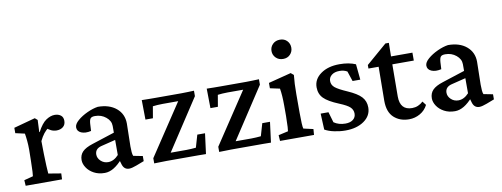

<svg xmlns="http://www.w3.org/2000/svg" viewBox="-50 -769 2654 1016"><g transform="rotate(-10 1277.0 -261.0)"><path d="M21.5 0 19.5 -30.3 67.9 -43Q68.8 -48.3 70.1 -68.1Q71.3 -87.9 71.8 -124.5L72.8 -184.6Q72.8 -210 70.6 -232.9Q68.4 -255.9 65.4 -272.5L15.6 -283.7V-312.5L130.9 -343.8L144.5 -332L141.6 -267.6L144 -267.1Q167 -311 190.9 -326.9Q214.8 -342.8 237.3 -342.8Q256.8 -342.8 269.8 -333Q282.7 -323.2 282.7 -303.2Q282.7 -282.2 268.8 -271Q254.9 -259.8 233.9 -259.8Q203.6 -259.8 177.7 -285.6L194.3 -281.7Q166 -263.7 144.5 -218.3L145.5 -149.4Q146.5 -115.2 147.7 -84.7Q148.9 -54.2 150.4 -43L218.3 -31.7L216.8 0Z M446.3 5.9Q412.6 5.9 387.9 -7.6Q363.3 -21 349.9 -41.5Q336.4 -62 336.4 -82Q336.4 -109.4 353.5 -127Q370.6 -144.5 409.2 -156.7L529.8 -195.8V-231.9Q529.8 -259.3 505.1 -279.5Q480.5 -299.8 446.8 -299.8Q428.7 -299.8 422.4 -292.2Q416 -284.7 414.6 -263.2L412.6 -225.6Q380.9 -218.3 359.4 -227.5Q337.9 -236.8 337.9 -257.8Q337.9 -275.4 359.6 -294.2Q381.3 -313 412.1 -327.1Q442.9 -341.3 469.7 -345.2Q531.2 -345.2 568.4 -314.2Q605.5 -283.2 606 -232.4L603.5 -108.9Q603.5 -91.8 604.7 -77.9Q606 -64 609.4 -57.1L659.2 -47.4V-20L617.2 -3.9Q605 0.5 595 3.2Q585 5.9 577.1 5.9Q550.8 5.9 541.5 -21.5L531.7 -54.7L544.9 -53.2Q494.6 5.9 446.3 5.9ZM473.6 -47.4Q503.9 -47.4 529.8 -75.7V-156.7L453.1 -137.7Q418 -128.9 418 -97.7Q418 -78.1 434.3 -62.7Q450.7 -47.4 473.6 -47.4Z M790.5 -13.2 788.1 -39.1H892.6Q904.8 -39.1 917.7 -40Q930.7 -41 943.4 -42L962.9 -108.9H1004.4L990.2 0.5Q970.7 0 951.2 0Q931.6 0 916 0H778.8Q745.1 0 711.9 1.5V-26.4L910.2 -325.2L909.7 -300.8H810.1Q794.9 -300.8 781.7 -299.8Q768.6 -298.8 757.3 -297.4L746.6 -234.9H706.5L705.1 -339.8Q725.1 -339.4 744.4 -339.1Q763.7 -338.9 778.8 -338.9H918Q934.6 -338.9 951.7 -339.6Q968.8 -340.3 985.8 -340.8V-311.5Z M1139.6 -13.2 1137.2 -39.1H1241.7Q1253.9 -39.1 1266.8 -40Q1279.8 -41 1292.5 -42L1312 -108.9H1353.5L1339.4 0.5Q1319.8 0 1300.3 0Q1280.8 0 1265.1 0H1127.9Q1094.2 0 1061 1.5V-26.4L1259.3 -325.2L1258.8 -300.8H1159.2Q1144 -300.8 1130.9 -299.8Q1117.7 -298.8 1106.4 -297.4L1095.7 -234.9H1055.7L1054.2 -339.8Q1074.2 -339.4 1093.5 -339.1Q1112.8 -338.9 1127.9 -338.9H1267.1Q1283.7 -338.9 1300.8 -339.6Q1317.9 -340.3 1335 -340.8V-311.5Z M1388.2 0 1386.2 -31.2 1438.5 -43Q1439.5 -46.9 1440.7 -65.7Q1441.9 -84.5 1442.4 -124.5V-180.2Q1442.4 -236.8 1436 -272.5L1383.8 -283.7V-312.5L1505.9 -343.8L1521 -331.1Q1518.6 -307.1 1517.3 -283.2Q1516.1 -259.3 1516.1 -228V-128.9Q1516.1 -96.2 1517.3 -72.5Q1518.6 -48.8 1521 -43L1573.2 -31.2L1570.8 0ZM1480.5 -424.3Q1456.5 -424.3 1441.4 -439.5Q1426.3 -454.6 1426.3 -476.1Q1426.3 -497.6 1441.4 -512.7Q1456.5 -527.8 1480.5 -527.8Q1503.9 -527.8 1518.3 -512.7Q1532.7 -497.6 1532.7 -476.1Q1532.7 -454.6 1518.3 -439.5Q1503.9 -424.3 1480.5 -424.3Z M1739.7 5.9Q1710 5.9 1679.7 -0.5Q1649.4 -6.8 1628.9 -18.6L1625 -105H1667L1683.6 -48.3Q1709.5 -30.3 1745.6 -30.3Q1771.5 -30.3 1786.6 -42.2Q1801.8 -54.2 1801.8 -74.2Q1801.8 -94.2 1787.4 -108.4Q1772.9 -122.6 1730 -140.1Q1673.8 -163.1 1650.9 -186.3Q1627.9 -209.5 1627.9 -245.6Q1627.9 -289.1 1667 -317.1Q1706.1 -345.2 1768.1 -345.2Q1818.4 -345.2 1854.5 -329.6L1862.8 -245.6H1821.3L1803.2 -299.8Q1785.6 -310.1 1761.7 -310.1Q1735.4 -310.1 1719.7 -297.6Q1704.1 -285.2 1704.1 -266.1Q1704.1 -244.6 1721.4 -230.5Q1738.8 -216.3 1784.7 -196.3Q1836.4 -173.8 1857.7 -150.6Q1878.9 -127.4 1878.9 -93.8Q1878.9 -49.3 1839.8 -21.7Q1800.8 5.9 1739.7 5.9Z M2182.1 -53.7Q2168 -25.4 2140.6 -9.8Q2113.3 5.9 2081.5 5.9Q2032.2 5.9 2000.2 -23.4Q1968.3 -52.7 1968.3 -112.8L1970.2 -295.9H1915.5V-314.9L2026.9 -411.1H2045.4L2043.9 -314.9L2042.5 -123.5Q2042.5 -49.8 2107.4 -49.8Q2140.6 -49.8 2166.5 -74.2ZM2009.8 -295.9V-338.4H2159.2V-295.9Z M2328.1 5.9Q2294.4 5.9 2269.8 -7.6Q2245.1 -21 2231.7 -41.5Q2218.3 -62 2218.3 -82Q2218.3 -109.4 2235.4 -127Q2252.4 -144.5 2291 -156.7L2411.6 -195.8V-231.9Q2411.6 -259.3 2387 -279.5Q2362.3 -299.8 2328.6 -299.8Q2310.5 -299.8 2304.2 -292.2Q2297.9 -284.7 2296.4 -263.2L2294.4 -225.6Q2262.7 -218.3 2241.2 -227.5Q2219.7 -236.8 2219.7 -257.8Q2219.7 -275.4 2241.5 -294.2Q2263.2 -313 2293.9 -327.1Q2324.7 -341.3 2351.6 -345.2Q2413.1 -345.2 2450.2 -314.2Q2487.3 -283.2 2487.8 -232.4L2485.4 -108.9Q2485.4 -91.8 2486.6 -77.9Q2487.8 -64 2491.2 -57.1L2541 -47.4V-20L2499 -3.9Q2486.8 0.5 2476.8 3.2Q2466.8 5.9 2459 5.9Q2432.6 5.9 2423.3 -21.5L2413.6 -54.7L2426.8 -53.2Q2376.5 5.9 2328.1 5.9ZM2355.5 -47.4Q2385.7 -47.4 2411.6 -75.7V-156.7L2335 -137.7Q2299.8 -128.9 2299.8 -97.7Q2299.8 -78.1 2316.2 -62.7Q2332.5 -47.4 2355.5 -47.4Z"/></g></svg>

Font: Lateef
Style: Regular
Weight: 400
Designer: SIL International
Foundry: SIL International
Version: Version 4.200